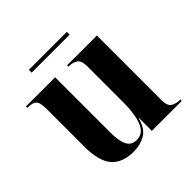

<svg xmlns="http://www.w3.org/2000/svg" viewBox="-173 -807 968 968"><g transform="rotate(-45 311.5 -323.0)"><path d="M248 10Q168 10 128.5 -35.5Q89 -81 89 -183V-455Q89 -500 74.5 -513Q60 -526 27 -526H24V-536H232V-146Q232 -81 247.5 -51Q263 -21 300 -21Q347 -21 366.5 -71Q386 -121 386 -203V-459Q386 -502 366.5 -514Q347 -526 322 -526H318V-536H530V-74Q530 -33 550 -21.5Q570 -10 595 -10H599V0H386V-92H384Q369 -33 332 -11.5Q295 10 248 10ZM165 -636V-656H436V-636Z"/></g></svg>

Font: Noto Serif Display SemiCondensed
Style: Bold
Weight: 700
Width: 4
Designer: Monotype Design Team
Foundry: Monotype Imaging Inc.
Version: Version 2.009